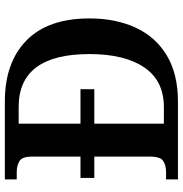

<svg xmlns="http://www.w3.org/2000/svg" viewBox="-1 -753 754 792"><g transform="rotate(-90 376.0 -357.0)"><path d="M32 0V-49H63Q89 -49 107.5 -60.5Q126 -72 126 -116V-345H38V-402H126V-602Q126 -643 107 -654Q88 -665 63 -665H32V-714H353Q514 -714 605 -625Q696 -536 696 -365Q696 -256 657.5 -173.5Q619 -91 542.5 -45.5Q466 0 353 0ZM330 -58Q439 -58 494 -139Q549 -220 549 -365Q549 -657 331 -657H262V-402H404V-345H262V-58Z"/></g></svg>

Font: Noto Serif Toto SemiBold
Style: Regular
Weight: 600
Designer: Monotype Design Team
Foundry: Monotype Imaging Inc.
Version: Version 2.001; ttfautohint (v1.8.4.7-5d5b)